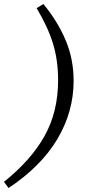

<svg xmlns="http://www.w3.org/2000/svg" viewBox="-43 -734 438 965"><path d="M175 -714Q248 -625 287.5 -530.5Q327 -436 327 -328Q327 -173 245.5 -35.5Q164 102 0 211L-23 180Q114 70 181.5 -51.5Q249 -173 249 -331Q249 -432 223 -516Q197 -600 141 -693Z"/></svg>

Font: Source Serif Pro
Style: Italic
Weight: 400
Italic angle: -12°
Designer: Frank Grießhammer
Foundry: Adobe Systems Incorporated
Version: Version 3.001;hotconv 1.0.111;makeotfexe 2.5.65597